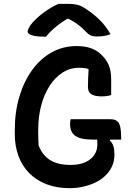

<svg xmlns="http://www.w3.org/2000/svg" viewBox="-20 -960 690 1000"><path d="M348 -339H556Q577 -339 589 -330Q601 -321 606 -300Q611 -279 611 -242V-233H462Q430 -233 407.5 -238Q385 -243 371 -253.5Q357 -264 351 -279Q345 -294 345 -315Q345 -322 346 -329Q347 -336 348 -339ZM379 -720Q399 -720 417.5 -717.5Q436 -715 452 -709.5Q468 -704 482 -695.5Q496 -687 508 -675Q534 -650 546.5 -620.5Q559 -591 559 -548Q559 -534 559 -520Q559 -506 559 -492Q559 -478 559 -465Q550 -462 537.5 -460Q525 -458 510 -458Q474 -458 456 -469Q438 -480 438 -507Q438 -534 439 -552.5Q440 -571 441 -589Q442 -607 442 -629L454 -592Q441 -602 425.5 -604.5Q410 -607 392 -607Q345 -607 306 -582Q267 -557 238.5 -513Q210 -469 194.5 -410.5Q179 -352 179 -284V-269Q179 -252 179.5 -235Q180 -218 181 -203Q200 -152 240.5 -126.5Q281 -101 348 -101Q392 -101 423 -114.5Q454 -128 470.5 -152Q487 -176 487 -208Q487 -218 486.5 -226Q486 -234 485 -241Q484 -248 482 -255H564L552 -228Q565 -216 570.5 -199.5Q576 -183 576 -157Q576 -118 561.5 -89.5Q547 -61 523 -40Q505 -23 477 -9.5Q449 4 414.5 12Q380 20 343 20Q275 20 222 -0.5Q169 -21 132 -58.5Q95 -96 76 -148Q57 -200 57 -262V-284Q57 -377 81 -457Q105 -537 148 -596Q191 -655 249.5 -687.5Q308 -720 379 -720ZM286 -940Q295 -940 302.5 -940Q310 -940 318.5 -940Q327 -940 334 -940Q361 -940 381.5 -935.5Q402 -931 430 -912Q448 -900 465 -886.5Q482 -873 498 -857.5Q514 -842 528.5 -823Q543 -804 556 -782Q540 -776 523.5 -773Q507 -770 484 -770Q463 -770 450.5 -776.5Q438 -783 427 -795Q407 -817 382 -835Q357 -853 310 -876L367 -862Q350 -862 333 -862Q316 -862 299 -862L355 -877Q303 -847 270.5 -820Q238 -793 220 -769H214Q181 -769 161.5 -772.5Q142 -776 133 -782.5Q124 -789 124 -796Q124 -802 130 -814.5Q136 -827 150 -843Q163 -857 178.5 -871Q194 -885 211.5 -897.5Q229 -910 247.5 -921Q266 -932 286 -940Z"/></svg>

Font: Recursive Casual SemiBold
Style: Regular
Weight: 600
Version: Version 1.047